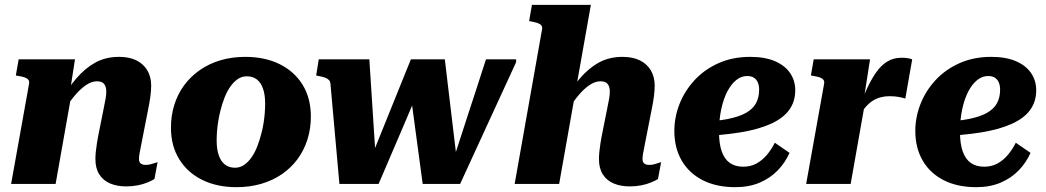

<svg xmlns="http://www.w3.org/2000/svg" viewBox="-20 -755 4292 788"><path d="M25.6 0H208.2L277.8 -392.8L267 -378.2L287.8 -511.6H56.6L45 -445.2L56 -443.2Q72 -440.8 82.2 -437Q92.4 -433.2 96.9 -426.8Q101.4 -420.4 99 -409.6ZM565.8 -192.8 586.6 -298.6Q594 -334.6 597.2 -359.2Q600.4 -383.8 600.4 -402.8Q600.4 -457 565.9 -489.3Q531.4 -521.6 468.2 -521.6Q413.6 -521.6 371 -498.1Q328.4 -474.6 292.5 -432.2Q256.6 -389.8 222.6 -333.6L236.4 -288.8Q259.4 -329.8 283.9 -359.4Q308.4 -389 332.1 -405.2Q355.8 -421.4 377.6 -421.4Q398.8 -421.4 407.5 -410.1Q416.2 -398.8 416.2 -380Q416.2 -367.4 413.7 -351.8Q411.2 -336.2 406.2 -313.2L387.2 -218Q381.2 -189 377.9 -167.7Q374.6 -146.4 373.1 -131.1Q371.6 -115.8 371.6 -102.2Q371.6 -64.2 387.5 -39.2Q403.4 -14.2 431.9 -2.1Q460.4 10 497.6 10Q523 10 545 5.7Q567 1.4 584.8 -5.9Q602.6 -13.2 613.8 -20.2L626.8 -89.6Q624.2 -88.8 616.2 -86.2Q608.2 -83.6 598.6 -80.9Q589 -78.2 578.2 -78.2Q564.6 -78.2 557.5 -84Q550.4 -89.8 550.4 -102.8Q550.4 -111.4 552.5 -124Q554.6 -136.6 558.2 -153.9Q561.8 -171.2 565.8 -192.8Z M1052.8 -207.8Q1058.4 -228.4 1061.7 -249.6Q1065 -270.8 1066.6 -291.1Q1068.2 -311.4 1068.2 -330Q1068.2 -365.6 1059.7 -390.5Q1051.2 -415.4 1034.6 -428.6Q1018 -441.8 993 -441.8Q972.4 -441.8 955.6 -430.3Q938.8 -418.8 925.2 -399.4Q911.6 -380 901.6 -354.4Q891.6 -328.8 884.6 -300.6Q879.4 -280 875.9 -258.8Q872.4 -237.6 870.8 -217.3Q869.2 -197 869.2 -178.4Q869.2 -142.8 877.7 -117.9Q886.2 -93 903.1 -79.8Q920 -66.6 944.4 -66.6Q965 -66.6 981.8 -78.1Q998.6 -89.6 1012.2 -109Q1025.8 -128.4 1035.8 -154Q1045.8 -179.6 1052.8 -207.8ZM681.6 -230.8Q681.6 -281.2 695.7 -325.7Q709.8 -370.2 736.6 -406.1Q763.4 -442 801 -468Q838.6 -494 885.4 -507.8Q932.2 -521.6 986.8 -521.6Q1067 -521.6 1127.4 -491.9Q1187.8 -462.2 1221.8 -407.3Q1255.8 -352.4 1255.8 -276.8Q1255.8 -226.4 1241.7 -182.1Q1227.6 -137.8 1201.1 -101.9Q1174.6 -66 1137 -40.2Q1099.4 -14.4 1052.3 -0.6Q1005.2 13.2 950.6 13.2Q871.4 13.2 810.8 -16.3Q750.2 -45.8 715.9 -101Q681.6 -156.2 681.6 -230.8Z M1533.8 0H1373L1336.4 -409.6Q1336 -420.4 1330 -426.6Q1324 -432.8 1313.6 -436.6Q1303.2 -440.4 1287 -443.2L1277.6 -445.2L1288.2 -511.6H1495.8L1525.2 -57.2L1487.8 -69.4Q1510 -124.8 1532.4 -180Q1554.8 -235.2 1577.1 -290.7Q1599.4 -346.2 1621.8 -401.4Q1644.2 -456.6 1666.4 -511.6H1805.6L1859.8 -57.2L1827.6 -59.2Q1846.2 -115.8 1864.4 -172.5Q1882.6 -229.2 1901.1 -285.6Q1919.6 -342 1938.1 -398.7Q1956.6 -455.4 1974.6 -511.6H2098.2V-499.8Q2069.4 -437.2 2040.7 -374.7Q2012 -312.2 1983.3 -249.9Q1954.6 -187.6 1925.9 -125.1Q1897.2 -62.6 1868.4 0H1714.8L1668.8 -341.4L1687.4 -359.6Q1662.4 -300 1636.6 -239.9Q1610.8 -179.8 1585.3 -120.2Q1559.8 -60.6 1533.8 0Z M2092.2 0H2274.8L2405 -735H2163.2L2151.6 -668.6L2161.4 -666.6Q2177.8 -663.8 2187.8 -660Q2197.8 -656.2 2202.3 -650Q2206.8 -643.8 2204.4 -633ZM2632.4 -192.8 2653.2 -298.6Q2660.6 -334.6 2663.8 -359.2Q2667 -383.8 2667 -402.8Q2667 -439.2 2651.4 -465.8Q2635.8 -492.4 2606.5 -507Q2577.2 -521.6 2534.8 -521.6Q2480.2 -521.6 2437.6 -498.1Q2395 -474.6 2359.3 -432.4Q2323.6 -390.2 2289.2 -333.6L2303 -288.8Q2326.4 -329.8 2350.5 -359.4Q2374.6 -389 2398.5 -405.2Q2422.4 -421.4 2444.2 -421.4Q2465.4 -421.4 2474.1 -410.1Q2482.8 -398.8 2482.8 -380Q2482.8 -367.4 2480.3 -351.8Q2477.8 -336.2 2472.8 -313.2L2453.8 -218Q2447.8 -189 2444.5 -167.7Q2441.2 -146.4 2439.7 -131.1Q2438.2 -115.8 2438.2 -102.2Q2438.2 -64.2 2454.1 -39.2Q2470 -14.2 2498.5 -2.1Q2527 10 2564.2 10Q2589.6 10 2611.6 5.7Q2633.6 1.4 2651.4 -5.9Q2669.2 -13.2 2680.4 -20.2L2693.4 -89.6Q2690.8 -88.8 2682.8 -86.2Q2674.8 -83.6 2665.2 -80.9Q2655.6 -78.2 2644.8 -78.2Q2631.2 -78.2 2624.1 -84Q2617 -89.8 2617 -102.8Q2617 -111 2619.1 -123.8Q2621.2 -136.6 2624.8 -153.9Q2628.4 -171.2 2632.4 -192.8Z M2998 13.2Q2920 13.2 2863.9 -15.5Q2807.8 -44.2 2777.7 -96.2Q2747.6 -148.2 2747.6 -217.6Q2747.6 -274.2 2769 -328.5Q2790.4 -382.8 2831 -426.5Q2871.6 -470.2 2929.3 -495.9Q2987 -521.6 3059.2 -521.6Q3119.4 -521.6 3160.5 -503.9Q3201.6 -486.2 3222.7 -455.2Q3243.8 -424.2 3243.8 -384.4Q3243.8 -337.8 3218.7 -303.5Q3193.6 -269.2 3143.1 -246.5Q3092.6 -223.8 3017.3 -211.5Q2942 -199.2 2841.6 -195.6L2851.4 -255Q2919.2 -257.2 2966 -266.4Q3012.8 -275.6 3041.3 -291.6Q3069.8 -307.6 3082.7 -331.3Q3095.6 -355 3095.6 -386.8Q3095.6 -404 3090.2 -416.6Q3084.8 -429.2 3074.1 -436.1Q3063.4 -443 3046.4 -443Q3022.4 -443 3001.7 -426.5Q2981 -410 2965.2 -379.8Q2949.4 -349.6 2940.2 -307.4Q2931 -265.2 2931 -212.8Q2931 -165 2942.2 -133.4Q2953.4 -101.8 2975.4 -86.3Q2997.4 -70.8 3030 -70.8Q3060.4 -70.8 3084.3 -83.7Q3108.2 -96.6 3127 -118.8Q3145.8 -141 3160 -169.2L3220.4 -127.6Q3203.2 -88.4 3172.5 -56.3Q3141.8 -24.2 3098 -5.5Q3054.2 13.2 2998 13.2Z M3288.6 0H3471.2L3532.4 -346L3524.4 -342.2L3550.8 -511.6H3319.6L3308 -445.2L3319 -443.2Q3335 -440.8 3345.2 -437Q3355.4 -433.2 3359.9 -426.8Q3364.4 -420.4 3362 -409.6ZM3723.8 -511.4Q3719.4 -513.4 3708.3 -515.7Q3697.2 -518 3680 -518Q3646.8 -518 3621.1 -502.2Q3595.4 -486.4 3574.8 -456.5Q3554.2 -426.6 3535.4 -385.1Q3516.6 -343.6 3497.6 -291.8L3500.2 -268.8Q3515.8 -295.8 3530.9 -313.7Q3546 -331.6 3561.8 -341.5Q3577.6 -351.4 3594.7 -355.8Q3611.8 -360.2 3630.2 -360.2Q3652.2 -360.2 3668 -357.2Q3683.8 -354.2 3695.6 -350.6Z M3987 13.2Q3909 13.2 3852.9 -15.5Q3796.8 -44.2 3766.7 -96.2Q3736.6 -148.2 3736.6 -217.6Q3736.6 -274.2 3758 -328.5Q3779.4 -382.8 3820 -426.5Q3860.6 -470.2 3918.3 -495.9Q3976 -521.6 4048.2 -521.6Q4108.4 -521.6 4149.5 -503.9Q4190.6 -486.2 4211.7 -455.2Q4232.8 -424.2 4232.8 -384.4Q4232.8 -337.8 4207.7 -303.5Q4182.6 -269.2 4132.1 -246.5Q4081.6 -223.8 4006.3 -211.5Q3931 -199.2 3830.6 -195.6L3840.4 -255Q3908.2 -257.2 3955 -266.4Q4001.8 -275.6 4030.3 -291.6Q4058.8 -307.6 4071.7 -331.3Q4084.6 -355 4084.6 -386.8Q4084.6 -404 4079.2 -416.6Q4073.8 -429.2 4063.1 -436.1Q4052.4 -443 4035.4 -443Q4011.4 -443 3990.7 -426.5Q3970 -410 3954.2 -379.8Q3938.4 -349.6 3929.2 -307.4Q3920 -265.2 3920 -212.8Q3920 -165 3931.2 -133.4Q3942.4 -101.8 3964.4 -86.3Q3986.4 -70.8 4019 -70.8Q4049.4 -70.8 4073.3 -83.7Q4097.2 -96.6 4116 -118.8Q4134.8 -141 4149 -169.2L4209.4 -127.6Q4192.2 -88.4 4161.5 -56.3Q4130.8 -24.2 4087 -5.5Q4043.2 13.2 3987 13.2Z"/></svg>

Font: Roboto Serif 20pt
Style: Italic
Weight: 400
Italic angle: -10°
Designer: Greg Gazdowicz
Foundry: Commercial Type
Version: Version 1.008